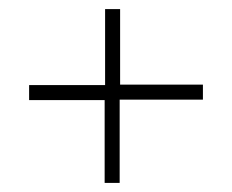

<svg xmlns="http://www.w3.org/2000/svg" viewBox="-20 -520 510 422"><path d="M211 -333H44V-300H210V-118H243V-301H426V-334H244V-500H211Z"/></svg>

Font: HiLo-Deco
Style: Deco
Weight: 500
Version: Version 001.000